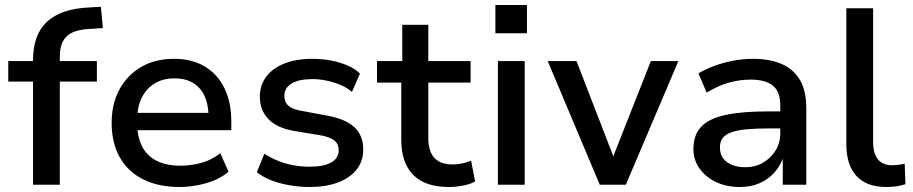

<svg xmlns="http://www.w3.org/2000/svg" viewBox="-20 -738 3648 767"><path d="M112 0V-412H13V-494H141L112 -465V-498Q112 -599 167 -650.5Q222 -702 331 -708L383 -711L391 -626L332 -622Q296 -620 271 -609Q246 -598 232.5 -575Q219 -552 219 -513V-483L204 -494H367V-412H219V0Z M698 9Q613 9 552 -21.5Q491 -52 458.5 -109.5Q426 -167 426 -247Q426 -322 456.5 -379.5Q487 -437 543 -470Q599 -503 675 -503Q747 -503 798 -472.5Q849 -442 876.5 -386Q904 -330 904 -252V-218H509V-287H830L813 -270Q813 -345 777.5 -385Q742 -425 677 -425Q632 -425 598.5 -405Q565 -385 546.5 -348Q528 -311 528 -259V-249Q528 -191 548 -152.5Q568 -114 607 -95Q646 -76 701 -76Q741 -76 783 -87Q825 -98 860 -126L893 -52Q856 -21 803 -6Q750 9 698 9Z M1217 9Q1176 9 1136 2Q1096 -5 1063 -18Q1030 -31 1006 -50L1036 -124Q1062 -107 1092 -95Q1122 -83 1154 -77.5Q1186 -72 1216 -72Q1273 -72 1303 -89Q1333 -106 1333 -137Q1333 -163 1315.5 -177Q1298 -191 1258 -198L1154 -215Q1086 -227 1052 -262.5Q1018 -298 1018 -352Q1018 -397 1043 -431Q1068 -465 1115.5 -484Q1163 -503 1229 -503Q1265 -503 1300.5 -496.5Q1336 -490 1367 -477Q1398 -464 1418 -444L1386 -371Q1366 -388 1339.5 -399Q1313 -410 1284.5 -416Q1256 -422 1229 -422Q1174 -422 1145 -404.5Q1116 -387 1116 -355Q1116 -330 1132.5 -315.5Q1149 -301 1186 -295L1287 -276Q1360 -263 1395.5 -230Q1431 -197 1431 -141Q1431 -94 1404.5 -60.5Q1378 -27 1330 -9Q1282 9 1217 9Z M1773 9Q1678 9 1630.5 -39.5Q1583 -88 1583 -179V-408H1486V-494H1587V-639H1691V-494H1860V-408H1691V-186Q1691 -134 1715 -107.5Q1739 -81 1789 -81Q1808 -81 1826 -85Q1844 -89 1862 -96L1878 -13Q1858 -2 1829.5 3.5Q1801 9 1773 9Z M1959 -605V-718H2085V-605ZM1969 0V-494H2076V0Z M2376 0 2168 -494H2283L2435 -101H2425L2580 -494H2690L2480 0Z M2935 9Q2882 9 2840 -11Q2798 -31 2774 -65.5Q2750 -100 2750 -143Q2750 -198 2780.5 -231Q2811 -264 2877 -278.5Q2943 -293 3048 -293H3113V-225H3053Q2999 -225 2962 -221.5Q2925 -218 2901.5 -209.5Q2878 -201 2867 -186.5Q2856 -172 2856 -149Q2856 -111 2884 -90.5Q2912 -70 2958 -70Q2997 -70 3028 -88Q3059 -106 3078 -136.5Q3097 -167 3097 -204V-317Q3097 -372 3067.5 -396Q3038 -420 2978 -420Q2935 -420 2892 -408Q2849 -396 2803 -368L2770 -445Q2801 -463 2837 -476Q2873 -489 2912 -496Q2951 -503 2989 -503Q3056 -503 3103.5 -482Q3151 -461 3176 -418Q3201 -375 3201 -305V0H3107V-107H3108Q3096 -73 3072 -47Q3048 -21 3014 -6Q2980 9 2935 9Z M3520 9Q3442 9 3401.5 -35Q3361 -79 3361 -161V-705H3468V-169Q3468 -140 3476.5 -119.5Q3485 -99 3501.5 -88.5Q3518 -78 3542 -78Q3556 -78 3568.5 -79.5Q3581 -81 3594 -84L3597 -2Q3578 4 3560 6.5Q3542 9 3520 9Z"/></svg>

Font: Nunito Sans 9pt SemiBold
Style: Regular
Weight: 600
Version: Version 3.101;gftools[0.9.27]